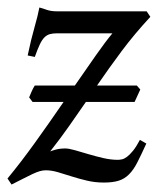

<svg xmlns="http://www.w3.org/2000/svg" viewBox="-22 -477 421 512"><path d="M336.9 -205.1H207Q185.1 -173.3 162.1 -140.6Q139.2 -107.9 111.8 -73.2Q113.3 -74.2 125 -77.6Q136.7 -81.1 151.9 -81.1Q161.6 -81.1 178 -76.4Q194.3 -71.8 213.9 -65.9Q233.4 -60.1 253.7 -55.4Q273.9 -50.8 292 -50.8Q296.4 -50.8 302.7 -52Q309.1 -53.2 316.4 -58.6Q323.7 -64 332.5 -74.7Q341.3 -85.4 351.1 -104L368.2 -94.2Q354.5 -64 344.2 -43.9Q334 -23.9 322 -12Q310.1 0 294.4 4.9Q278.8 9.8 254.9 9.8Q231 9.8 209.5 4.6Q188 -0.5 168.9 -6.6Q149.9 -12.7 132.6 -17.8Q115.2 -22.9 100.1 -22.9Q92.3 -22.9 84 -20.5Q75.7 -18.1 65.2 -13.2Q54.7 -8.3 41 -1.2Q27.3 5.9 8.8 15.1L-2 -1Q33.2 -43.5 71.8 -97.2Q110.4 -150.9 147.5 -205.1H64.9L55.7 -217.3Q58.6 -224.6 62.5 -233.4Q66.4 -242.2 70.8 -249H177.7Q208.5 -293.5 234.1 -330.1Q259.8 -366.7 277.8 -388.2H130.9Q119.1 -388.2 111.1 -386Q103 -383.8 96.4 -377.2Q89.8 -370.6 84 -358.2Q78.1 -345.7 70.8 -325.2L51.8 -329.1Q61 -373 70.1 -404.5Q79.1 -436 83 -457Q92.3 -454.6 103 -450.7Q113.8 -446.8 130.9 -446.8H369.1L378.9 -432.1Q336.4 -386.2 302.7 -341.1Q269 -295.9 236.8 -249H342.8L352.1 -238.3Z"/></svg>

Font: Gentium Plus Eur
Style: Italic
Weight: 400
Italic angle: -8°
Designer: J. Victor Gaultney, Annie Olsen, Iska Routamaa, Becca Hirsbrunner
Foundry: SIL International
Version: Version 5.000